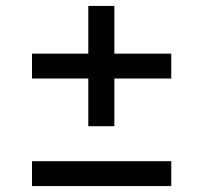

<svg xmlns="http://www.w3.org/2000/svg" viewBox="-20 -628 685 648"><path d="M366 -363V-202H278V-363H88V-447H278V-608H366V-447H558V-363ZM88 0V-84H558V0Z"/></svg>

Font: Overpass
Style: Regular
Weight: 400
Designer: Delve Withrington, Thomas Jockin
Foundry: Delve Fonts
Version: Version 3.000;DELV;Overpass